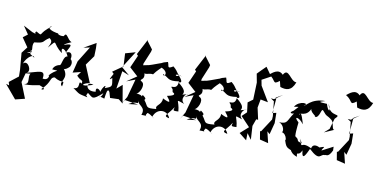

<svg xmlns="http://www.w3.org/2000/svg" viewBox="-101 -1067 3297 1675"><g transform="rotate(15 1547.5 -229.5)"><path d="M111 -388 103 -406 -2 -450 52 -384 14 -349 76 -274 39 -216 65 -68 71 -10 -3 59 8 87 -21 81 90 192 172 164 105 31 120 -52 163 -60C138 -31 191 36 126 42C179 47 276 11 265 17C352 39 281 56 289 43C361 -35 331 -75 375 -83C455 -40 466 -98 456 -24C405 -57 511 -101 422 -186C438 -145 503 -238 478 -209C508 -260 438 -316 447 -228C493 -296 457 -357 411 -313C421 -361 477 -423 379 -378C377 -385 425 -412 437 -418C395 -429 376 -502 357 -451C315 -439 281 -469 322 -460C211 -463 201 -497 237 -507C127 -414 191 -395 117 -429C87 -405 161 -398 58 -420ZM116 -225C95 -296 159 -230 84 -228C153 -254 99 -281 122 -332C222 -351 182 -358 242 -403C278 -382 264 -360 249 -319C322 -421 272 -368 380 -304C348 -371 412 -341 435 -288C397 -285 407 -199 387 -196C462 -205 349 -215 335 -145C422 -146 363 -157 313 -79C325 -118 340 -37 275 -46C284 -137 220 -88 127 -59C170 -83 108 -175 74 -127C93 -196 150 -234 157 -203Z M560 -149C605 -106 621 -131 615 -91C570 -122 627 -38 556 -36C628 7 606 -1 694 11C643 -50 662 60 689 -28C743 4 737 26 820 -60C804 16 761 -39 840 -16C843 -57 841 -119 868 -84L887 -35L963 -44L1005 -16L964 -174L919 -128L930 -288L995 -268L919 -322L1000 -478L913 -445L929 -331L845 -261L863 -246C843 -200 829 -174 861 -208C878 -137 887 -136 820 -106C833 -162 782 -85 790 -39C813 -73 732 -115 752 -55C658 -30 642 -128 717 -108C601 -56 613 -96 683 -114L607 -261L660 -351L656 -422L650 -468L549 -398L604 -415L531 -270L514 -164L584 -188Z M1489 -226C1504 -253 1498 -275 1425 -323C1470 -319 1446 -351 1415 -381C1397 -350 1356 -398 1444 -379C1395 -376 1410 -404 1350 -444C1298 -405 1313 -435 1294 -469C1184 -434 1242 -398 1237 -443C1106 -381 1155 -406 1092 -385L1091 -400L1128 -517L1131 -538L1067 -609L1070 -599L1014 -465L1027 -453L988 -339L1068 -278L985 -211L1060 -247L1030 -82L997 -14L1017 -51L1138 -42L1055 -25C1127 -81 1143 -26 1128 -81C1140 -31 1212 -41 1189 37C1277 27 1203 60 1236 7C1258 4 1347 67 1285 28C1307 -60 1401 -62 1431 3C1363 -4 1414 -26 1452 -103C1453 -79 1432 -65 1493 -75C1477 -174 1427 -175 1525 -152C1476 -182 1512 -245 1540 -245ZM1401 -226C1446 -209 1394 -190 1362 -181C1408 -134 1409 -121 1334 -151C1342 -90 1277 -77 1302 -46C1202 -27 1229 -45 1182 -94C1176 -104 1208 -103 1156 -134C1138 -94 1180 -135 1097 -132C1123 -133 1158 -224 1119 -243C1072 -265 1161 -253 1110 -344C1116 -292 1157 -337 1196 -331C1247 -417 1288 -413 1213 -417C1350 -393 1288 -318 1279 -357C1341 -337 1329 -306 1430 -330C1437 -233 1343 -295 1394 -250Z M2014 -226C2029 -253 2023 -275 1950 -323C1995 -319 1971 -351 1940 -381C1922 -350 1881 -398 1969 -379C1920 -376 1935 -404 1875 -444C1823 -405 1838 -435 1819 -469C1709 -434 1767 -398 1762 -443C1631 -381 1680 -406 1617 -385L1616 -400L1653 -517L1656 -538L1592 -609L1595 -599L1539 -465L1552 -453L1513 -339L1593 -278L1510 -211L1585 -247L1555 -82L1522 -14L1542 -51L1663 -42L1580 -25C1652 -81 1668 -26 1653 -81C1665 -31 1737 -41 1714 37C1802 27 1728 60 1761 7C1783 4 1872 67 1810 28C1832 -60 1926 -62 1956 3C1888 -4 1939 -26 1977 -103C1978 -79 1957 -65 2018 -75C2002 -174 1952 -175 2050 -152C2001 -182 2037 -245 2065 -245ZM1926 -226C1971 -209 1919 -190 1887 -181C1933 -134 1934 -121 1859 -151C1867 -90 1802 -77 1827 -46C1727 -27 1754 -45 1707 -94C1701 -104 1733 -103 1681 -134C1663 -94 1705 -135 1622 -132C1648 -133 1683 -224 1644 -243C1597 -265 1686 -253 1635 -344C1641 -292 1682 -337 1721 -331C1772 -417 1813 -413 1738 -417C1875 -393 1813 -318 1804 -357C1866 -337 1854 -306 1955 -330C1962 -233 1868 -295 1919 -250Z M2168 0 2150 -121 2167 -185H2184L2152 -287L2159 -362L2227 -355L2136 -481L2122 -530L2196 -579L2135 -651C2112 -625 2090 -598 2068 -571L2089 -496L2097 -344L2056 -308L2074 -223L2036 -180L2124 -102L2058 -32L2129 15L2125 -49Z M2297 -512C2351 -499 2399 -503 2422 -587C2370 -579 2324 -700 2290 -620C2242 -665 2197 -611 2175 -592C2247 -558 2222 -509 2280 -562ZM2339 -451 2271 -395H2243L2275 -377L2300 -249L2301 -219L2236 -97L2226 -93L2244 -23L2321 -11L2288 -109L2313 -90L2331 -194L2322 -285L2289 -274V-409L2280 -410Z M2807 -270 2826 -366C2890 -439 2776 -358 2742 -481C2787 -401 2751 -412 2728 -475C2650 -471 2651 -474 2709 -495C2579 -485 2550 -400 2537 -407C2589 -440 2489 -443 2456 -376C2514 -389 2499 -393 2463 -342C2415 -309 2464 -312 2472 -320C2426 -242 2445 -215 2365 -212C2416 -203 2431 -128 2406 -136C2468 -132 2469 -37 2451 -92C2484 -6 2487 -20 2551 5C2513 -53 2511 21 2594 39C2577 -18 2605 39 2627 -28C2644 69 2668 -7 2687 -57C2801 33 2783 -43 2828 -38C2830 -50 2857 -18 2885 -96L2881 -129L2787 -69C2789 -96 2832 -123 2759 -89C2780 -85 2700 -125 2695 -64C2582 -112 2627 -17 2580 -121C2609 -77 2619 -79 2569 -95C2555 -115 2571 -108 2534 -131C2525 -187 2533 -260 2529 -255C2464 -304 2533 -298 2569 -248C2570 -258 2523 -373 2524 -319C2501 -351 2590 -305 2613 -415C2585 -366 2689 -343 2650 -337C2702 -332 2688 -431 2712 -410C2758 -361 2749 -385 2803 -349C2834 -324 2824 -254 2857 -277L2766 -227Z M2991 -512C3045 -499 3093 -503 3116 -587C3064 -579 3018 -700 2984 -620C2936 -665 2891 -611 2869 -592C2941 -558 2916 -509 2974 -562ZM3033 -451 2965 -395H2937L2969 -377L2994 -249L2995 -219L2930 -97L2920 -93L2938 -23L3015 -11L2982 -109L3007 -90L3025 -194L3016 -285L2983 -274V-409L2974 -410Z"/></g></svg>

Font: Charger Distortion
Style: 2
Weight: 400
Designer: Jasper
Foundry: Cannot Into Space Fonts
Version: Version 0.98